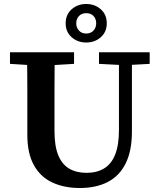

<svg xmlns="http://www.w3.org/2000/svg" viewBox="-20 -926 797 962"><path d="M380 16Q301 16 241.5 -12Q182 -40 149.5 -99Q117 -158 117 -249V-361Q117 -412 117 -462Q117 -512 116.5 -563Q116 -614 115 -664H254Q254 -614 253.5 -563.5Q253 -513 253 -462.5Q253 -412 253 -361V-270Q253 -194 272 -148Q291 -102 327 -81Q363 -60 414 -60Q465 -60 501.5 -82Q538 -104 557 -151.5Q576 -199 576 -276V-664H641V-267Q641 -171 610 -108Q579 -45 520.5 -14.5Q462 16 380 16ZM30 -606V-664H351V-606L217 -598H159ZM476 -606V-664H730V-606L620 -600H592ZM412 -713Q369 -713 339 -739.5Q309 -766 309 -809Q309 -853 339 -879.5Q369 -906 412 -906Q455 -906 485 -879.5Q515 -853 515 -809Q515 -766 485 -739.5Q455 -713 412 -713ZM412 -758Q435 -758 448.5 -773Q462 -788 462 -809Q462 -831 449 -845.5Q436 -860 412 -860Q389 -860 375.5 -845.5Q362 -831 362 -809Q362 -788 375.5 -773Q389 -758 412 -758Z"/></svg>

Font: Source Serif 4 SemiBold
Style: Regular
Weight: 600
Designer: Frank Grießhammer
Foundry: Adobe Systems Incorporated
Version: Version 4.004;hotconv 1.0.116;makeotfexe 2.5.65601